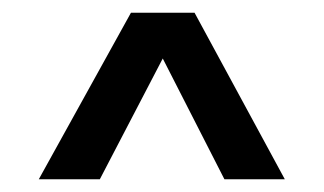

<svg xmlns="http://www.w3.org/2000/svg" viewBox="-20 -614 510 302"><path d="M428 -332H333L236 -522L137 -332H41L186 -594H286Z"/></svg>

Font: Hind Medium
Style: Regular
Weight: 500
Designer: Manushi Parikh, Satya Rajpurohit
Foundry: Indian Type Foundry
Version: Version 1.201;PS 1.0;hotconv 1.0.78;makeotf.lib2.5.61930; tt